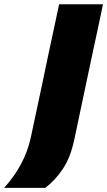

<svg xmlns="http://www.w3.org/2000/svg" viewBox="-114 -733 506 906"><path d="M-94.5 153.5Q3.5 45 31.5 -85L86.5 -343L114 -474.5Q129 -544.5 140.8 -599.5Q152.5 -654.5 165 -713H372Q360 -654.5 348.2 -599.8Q336.5 -545 321 -473.5L294.5 -348.5Q279.5 -277 264.8 -208Q250 -139 236.5 -74Q218.5 10.5 182.2 64.5Q146 118.5 99.5 153.5Z"/></svg>

Font: Commissioner ExtraBold
Style: Italic
Weight: 800
Italic angle: -12°
Designer: Kostas Bartsokas
Foundry: Kostas Bartsokas
Version: Version 1.000; ttfautohint (v1.8.3)